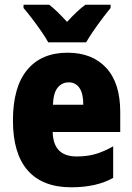

<svg xmlns="http://www.w3.org/2000/svg" viewBox="-20 -879 563 816"><path d="M267 -655Q372 -655 431.5 -590.5Q491 -526 491 -403V-318H204Q206 -214 306 -214Q349 -214 384.5 -224Q420 -234 461 -257V-123Q390 -83 283 -83Q161 -83 98 -154.5Q35 -226 35 -367Q35 -509 95.5 -582Q156 -655 267 -655ZM272 -529Q244 -529 225.5 -507Q207 -485 205 -434H334Q334 -482 317.5 -505.5Q301 -529 272 -529ZM185 -699Q175 -718 155.5 -746Q136 -774 115.5 -801Q95 -828 80 -845V-859H189Q207 -845 225 -827.5Q243 -810 265 -786Q287 -810 306 -828Q325 -846 343 -859H450V-845Q435 -827 415 -800.5Q395 -774 376.5 -747Q358 -720 346 -699Z"/></svg>

Font: Noto Sans Kannada UI Condensed Black
Style: Regular
Weight: 900
Width: 3
Designer: Jelle Bosma - Monotype Design Team
Foundry: Monotype Imaging Inc.
Version: Version 2.005; ttfautohint (v1.8.4.7-5d5b)